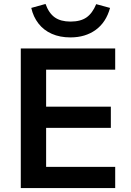

<svg xmlns="http://www.w3.org/2000/svg" viewBox="-20 -950 663 970"><path d="M85 0V-705H562V-598H213V-411H540V-304H213V-107H562V0ZM336 -761Q283 -761 242 -779Q201 -797 174.5 -831Q148 -865 138 -910L210 -930Q227 -883 257 -862Q287 -841 336 -841Q387 -841 417 -862Q447 -883 466 -929L536 -910Q516 -837 463.5 -799Q411 -761 336 -761Z"/></svg>

Font: Nunito Sans 10pt
Style: Bold
Weight: 700
Designer: Vernon Adams
Foundry: Vernon Adams
Version: Version 3.101;gftools[0.9.27]